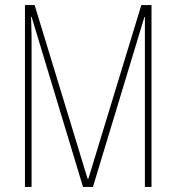

<svg xmlns="http://www.w3.org/2000/svg" viewBox="-20 -734 692 754"><path d="M306 0H345L547 -667H549V0H575V-714H535L327 -32H324L116 -714H78V0H104V-579C104 -588 104 -607 102 -668H104Z"/></svg>

Font: Noto Sans Myanmar ExtraCondensed Thin
Style: Regular
Weight: 100
Width: 2
Designer: Monotype Design Team
Foundry: Monotype Imaging Inc.
Version: Version 2.107